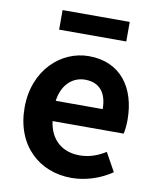

<svg xmlns="http://www.w3.org/2000/svg" viewBox="-87 -837 754 918"><g transform="rotate(10 290.5 -377.5)"><path d="M322 14C392 14 463 -10 518 -48L468 -138C428 -113 388 -99 342 -99C259 -99 199 -147 187 -238H532C536 -252 539 -279 539 -306C539 -461 459 -574 305 -574C170 -574 44 -461 44 -279C44 -95 166 14 322 14ZM185 -336C196 -418 248 -460 306 -460C379 -460 413 -412 413 -336ZM142 -674H468V-769H142Z"/></g></svg>

Font: Kinto Sans
Style: Bold
Weight: 700
Designer: Authors: Ryoko NISHIZUKA  (kana & ideographs); Paul D. Hunt (Latin, Greek & Cyrillic); Wenlong ZHANG  (bopomofo); Sandol
Foundry: Adobe Systems Incorporated, ookami Inc.
Version: Version 0.001